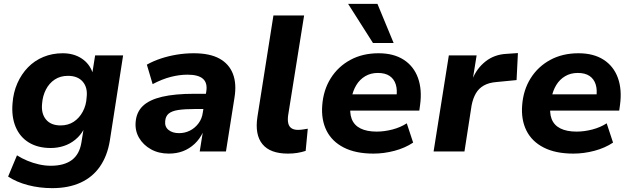

<svg xmlns="http://www.w3.org/2000/svg" viewBox="-20 -785 3275 995"><path d="M251 190Q185 190 125.5 174.5Q66 159 22 130L68 20Q93 36 122 48Q151 60 182 67Q213 74 243 74Q312 74 352 44.5Q392 15 402 -47L413 -115L414 -114Q397 -83 370 -61Q343 -39 310.5 -28.5Q278 -18 243 -18Q176 -18 129.5 -46.5Q83 -75 61 -127.5Q39 -180 45 -250Q49 -306 70 -353.5Q91 -401 125 -436Q159 -471 205 -490Q251 -509 305 -509Q362 -509 403 -482Q444 -455 460 -408L459 -410L473 -498H618L549 -55Q536 23 498 78Q460 133 397.5 161.5Q335 190 251 190ZM294 -135Q333 -135 362 -154Q391 -173 409 -206.5Q427 -240 429 -281Q435 -331 409 -361.5Q383 -392 332 -392Q293 -392 264 -373Q235 -354 218 -321Q201 -288 198 -247Q193 -196 218.5 -165.5Q244 -135 294 -135Z M855 11Q802 11 762 -11.5Q722 -34 700.5 -71Q679 -108 683 -153Q687 -204 720.5 -236Q754 -268 820 -283.5Q886 -299 987 -299H1063L1051 -220H988Q937 -220 904 -215Q871 -210 854.5 -196.5Q838 -183 836 -157Q833 -128 853.5 -111.5Q874 -95 908 -95Q938 -95 964 -108Q990 -121 1008.5 -145.5Q1027 -170 1031 -202L1049 -311Q1056 -355 1032 -376.5Q1008 -398 952 -398Q910 -398 865 -386.5Q820 -375 771 -349L741 -450Q775 -469 814.5 -482Q854 -495 897 -502Q940 -509 984 -509Q1067 -509 1117 -481.5Q1167 -454 1187 -402.5Q1207 -351 1195 -278L1151 0H1015L1031 -100H1032Q1015 -64 988 -39Q961 -14 928 -1.5Q895 11 855 11Z M1472 11Q1380 11 1340 -38Q1300 -87 1314 -179L1397 -705H1556L1473 -186Q1470 -162 1474 -145.5Q1478 -129 1490.5 -120.5Q1503 -112 1524 -112Q1538 -112 1550 -114Q1562 -116 1575 -118L1564 -3Q1542 4 1520 7.5Q1498 11 1472 11Z M1915 11Q1823 11 1761.5 -20.5Q1700 -52 1672 -108.5Q1644 -165 1650 -240Q1656 -319 1694 -379.5Q1732 -440 1795.5 -474.5Q1859 -509 1942 -509Q2020 -509 2072 -475.5Q2124 -442 2146 -381.5Q2168 -321 2157 -241L2153 -212H1772L1785 -296H2049L2034 -280Q2040 -319 2031 -347.5Q2022 -376 1999 -391.5Q1976 -407 1938 -407Q1901 -407 1872.5 -390Q1844 -373 1826.5 -344Q1809 -315 1802 -278L1798 -249Q1790 -202 1802.5 -169Q1815 -136 1848 -119.5Q1881 -103 1932 -103Q1972 -103 2014 -114Q2056 -125 2088 -146L2121 -46Q2079 -18 2024.5 -3.5Q1970 11 1915 11ZM1913 -562 1784 -765H1936L2020 -562Z M2227 0 2306 -498H2450L2430 -374H2428Q2450 -430 2496 -466.5Q2542 -503 2606 -506L2664 -510L2657 -370L2554 -360Q2514 -357 2487.5 -342Q2461 -327 2446 -301Q2431 -275 2424 -239L2387 0Z M2951 11Q2859 11 2797.5 -20.5Q2736 -52 2708 -108.5Q2680 -165 2686 -240Q2692 -319 2730 -379.5Q2768 -440 2831.5 -474.5Q2895 -509 2978 -509Q3056 -509 3108 -475.5Q3160 -442 3182 -381.5Q3204 -321 3193 -241L3189 -212H2808L2821 -296H3085L3070 -280Q3076 -319 3067 -347.5Q3058 -376 3035 -391.5Q3012 -407 2974 -407Q2937 -407 2908.5 -390Q2880 -373 2862.5 -344Q2845 -315 2838 -278L2834 -249Q2826 -202 2838.5 -169Q2851 -136 2884 -119.5Q2917 -103 2968 -103Q3008 -103 3050 -114Q3092 -125 3124 -146L3157 -46Q3115 -18 3060.5 -3.5Q3006 11 2951 11Z"/></svg>

Font: Nunito Sans 9pt ExtraBold
Style: Italic
Weight: 800
Italic angle: -9°
Version: Version 3.101;gftools[0.9.27]